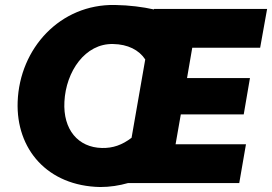

<svg xmlns="http://www.w3.org/2000/svg" viewBox="-20 -736 1094 772"><path d="M383 16C422 16 460 10 495 0H942L969 -156H686L707 -276H960L985 -422H732L753 -544H1026L1054 -700H599V-698C554 -708 501 -715 442 -716C222 -720 59 -542 51 -327C44 -136 171 12 383 16ZM239 -327C245 -448 322 -562 435 -559C494 -558 539 -535 564 -497L509 -182C471 -153 434 -140 390 -141C294 -143 233 -215 239 -327Z"/></svg>

Font: Fixel Display ExtraBold
Style: Italic
Weight: 800
Italic angle: -10°
Designer: AlfaBravo + MacPaw
Foundry: Kyrylo Tkachov, Marchela Mozhyna, Serhii Makarenko, Maria Weinstein, Zakhar Kryvoshyya
Version: Version 1.210;Glyphs 3.2 (3217)